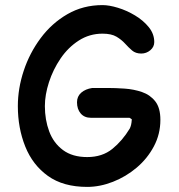

<svg xmlns="http://www.w3.org/2000/svg" viewBox="-20 -698 703 753"><path d="M322 35Q228 35 168 -8Q108 -51 79 -123.5Q50 -196 50 -282Q50 -351 73 -420.5Q96 -490 139.5 -548.5Q183 -607 244.5 -642.5Q306 -678 382 -678Q408 -678 442.5 -667.5Q477 -657 509.5 -637.5Q542 -618 563.5 -591.5Q585 -565 585 -533Q585 -514 569.5 -501Q554 -488 534 -488Q512 -488 498 -500Q484 -512 470.5 -527Q457 -542 437 -554Q417 -566 382 -566Q331 -566 289 -539Q247 -512 217.5 -468.5Q188 -425 172 -375.5Q156 -326 156 -282Q156 -228 173 -182.5Q190 -137 227 -109.5Q264 -82 322 -82Q381 -82 420.5 -114Q460 -146 489 -194Q492 -200 494 -208Q496 -216 497 -230Q493 -232 488 -236H337Q311 -236 296.5 -253Q282 -270 282 -297Q282 -320 298.5 -334.5Q315 -349 342 -353H401Q433 -353 469 -350.5Q505 -348 537 -337Q569 -326 589 -300.5Q609 -275 609 -228Q609 -172 583.5 -124Q558 -76 516 -40.5Q474 -5 423 15Q372 35 322 35Z"/></svg>

Font: Fuzzy Bubbles
Style: Bold
Weight: 700
Designer: Robert E. Leuschke
Foundry: Robert E. Leuschke
Version: Version 1.010; ttfautohint (v1.8.3)